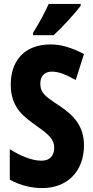

<svg xmlns="http://www.w3.org/2000/svg" viewBox="-20 -1002 477 981"><path d="M392 -972V-982H229C208 -937 183 -888 149 -835V-822H254C302 -866 365 -936 392 -972ZM409 -259C409 -354 362 -411 277 -466C206 -513 186 -529 186 -576C186 -611 206 -636 244 -636C279 -636 314 -623 367 -593L409 -726C344 -760 290 -775 238 -775C105 -775 34 -691 35 -568C35 -448 108 -401 168 -358C232 -313 257 -288 257 -247C257 -210 238 -181 192 -181C142 -181 85 -205 30 -240V-84C86 -53 144 -41 196 -41C322 -41 409 -125 409 -259Z"/></svg>

Font: Noto Sans Tamil UI ExtraCondensed ExtraBold
Style: Regular
Weight: 800
Width: 2
Designer: Jelle Bosma - Monotype Design Team
Foundry: Monotype Imaging Inc.
Version: Version 2.004